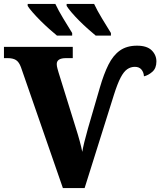

<svg xmlns="http://www.w3.org/2000/svg" viewBox="-20 -951 811 971"><path d="M86 -611Q76 -638 60.5 -647.5Q45 -657 19 -657H0V-714H348V-657H314Q267 -657 267 -627Q267 -617 270.5 -604.5Q274 -592 276 -585L364 -302Q374 -271 383 -238Q392 -205 396 -183Q400 -206 406.5 -232.5Q413 -259 425 -302L485 -508Q505 -577 528.5 -624Q552 -671 586.5 -695.5Q621 -720 673 -720Q723 -720 747 -696.5Q771 -673 771 -640Q771 -606 750.5 -588Q730 -570 708 -565Q707 -585 695.5 -599Q684 -613 662 -613Q641 -613 623.5 -601Q606 -589 590 -558.5Q574 -528 556 -471L408 0H298ZM464 -771Q447 -785 425 -804.5Q403 -824 381 -846Q359 -868 342 -888Q325 -908 317 -921V-931H456Q472 -897 496 -857.5Q520 -818 541 -784V-771ZM268 -771Q251 -785 229 -804.5Q207 -824 185 -846Q163 -868 145.5 -888Q128 -908 120 -921V-931H260Q276 -897 300 -857.5Q324 -818 345 -784V-771Z"/></svg>

Font: Noto Serif ExtraBold
Style: Regular
Weight: 800
Designer: Monotype Design Team
Foundry: Monotype Imaging Inc.
Version: Version 2.014